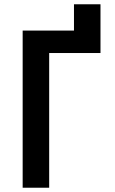

<svg xmlns="http://www.w3.org/2000/svg" viewBox="-20 -878 540 898"><path d="M86 0V-735H326V-858H450V-630H210V0Z"/></svg>

Font: Iosevka SS18 Extrabold
Style: Regular
Weight: 800
Monospace: yes
Designer: Belleve Invis
Foundry: Belleve Invis
Version: Version 25.1.1; ttfautohint (v1.8.4)